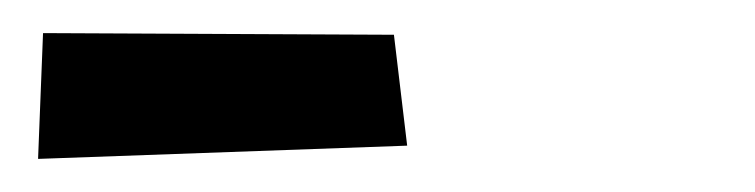

<svg xmlns="http://www.w3.org/2000/svg" viewBox="-20 -706 456 116"><path d="M3 -610 226 -618 218 -685 6 -686Z"/></svg>

Font: Charger Slice
Style: Regular
Weight: 400
Designer: Jasper
Foundry: Cannot Into Space Fonts
Version: Version 1.1